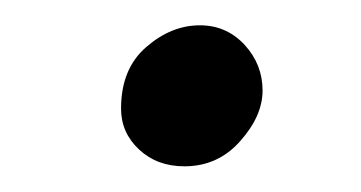

<svg xmlns="http://www.w3.org/2000/svg" viewBox="-20 -121 284 151"><path d="M137.2 -101.1Q158.2 -101.1 172.4 -85.7Q186.5 -70.3 186.5 -49.8Q186.5 -29.8 168.9 -10Q151.4 9.8 125 9.8Q103.5 9.8 89.4 -3.4Q75.2 -16.6 75.2 -35.6Q75.2 -66.9 95 -84Q114.7 -101.1 137.2 -101.1Z"/></svg>

Font: Linux Libertine G
Style: Bold Italic
Weight: 700
Italic angle: -11.5°
Designer: Philipp H. Poll
Foundry: Philipp H. Poll
Version: Version 4.1.0